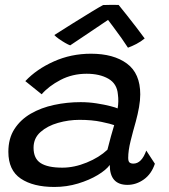

<svg xmlns="http://www.w3.org/2000/svg" viewBox="-20 -750 688 781"><path d="M201 10.5Q115 10.5 64.5 -23.5Q14 -57.5 14 -132.5Q14 -187 38.8 -225.2Q63.5 -263.5 105.5 -287.8Q147.5 -312 200 -323.2Q252.5 -334.5 308 -334.5Q341 -334.5 373 -329.5Q405 -324.5 428.2 -318.5Q451.5 -312.5 458.5 -309Q463.5 -337 459.5 -366.5Q456 -409.5 420.8 -429.8Q385.5 -450 332.5 -450Q274.5 -450 226.5 -425Q178.5 -400 149.5 -366.5L83 -420Q128.5 -468.5 198.8 -500Q269 -531.5 350 -531.5Q442 -531.5 496.2 -491.5Q550.5 -451.5 550.5 -366Q550.5 -342 545.5 -313.8Q540.5 -285.5 532.5 -256Q521 -216 511.2 -176.5Q501.5 -137 501.5 -108Q501.5 -93.5 507 -89Q512.5 -84.5 522.5 -84.5Q556 -84.5 575 -137.5L610 -84Q596 -42 565 -20Q534 2 498.5 2Q426.5 2 426.5 -79Q411.5 -58.5 377.5 -38Q343.5 -17.5 297.5 -3.5Q251.5 10.5 201 10.5ZM233.5 -68Q282 -68 332.8 -88.8Q383.5 -109.5 417 -141Q432 -200.5 444.5 -241Q431.5 -246 393 -254.2Q354.5 -262.5 303 -262.5Q259 -262.5 216 -250.2Q173 -238 144.8 -213Q116.5 -188 116.5 -149Q116.5 -105 145.5 -86.5Q174.5 -68 233.5 -68ZM462.5 -730Q477.5 -711.5 496.8 -687.2Q516 -663 535 -638.2Q554 -613.5 568.5 -593.5Q553.5 -581 534.8 -571.2Q516 -561.5 500.5 -556Q490 -572.5 473.8 -595.5Q457.5 -618.5 442 -639Q426.5 -659.5 419.5 -669Q405.5 -659.5 376.8 -640.2Q348 -621 317 -600Q286 -579 265.5 -565.5Q258 -568 245 -575.5Q232 -583 219.5 -591.8Q207 -600.5 201 -607.5Q236 -630 277 -655.5Q318 -681 352 -701.8Q386 -722.5 399.5 -729.5Q408.5 -730 429.8 -730.2Q451 -730.5 462.5 -730Z"/></svg>

Font: Grandstander
Style: Italic
Weight: 400
Italic angle: -15°
Designer: Tyler Finck
Foundry: Etcetera Type Co
Version: Version 1.200; ttfautohint (v1.8.3)